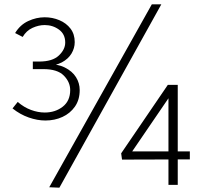

<svg xmlns="http://www.w3.org/2000/svg" viewBox="-20 -856 934 889"><path d="M190 -298Q153 -298 113 -312Q73 -326 38 -354L62 -384Q91 -359 123.5 -347Q156 -335 187 -335Q236 -335 270.5 -362Q305 -389 305 -439Q305 -476 275.5 -506Q246 -536 181 -536H132V-571H161Q223 -571 252.5 -599Q282 -627 282 -659Q282 -698 253 -719Q224 -740 187 -740Q159 -740 130.5 -727Q102 -714 85 -685L50 -703Q73 -741 110.5 -758.5Q148 -776 187 -776Q223 -776 255 -762.5Q287 -749 306.5 -723.5Q326 -698 326 -661Q326 -633 311 -608Q296 -583 266 -567Q236 -551 190 -551V-561Q245 -561 280 -543.5Q315 -526 332 -498.5Q349 -471 349 -439Q349 -394 327 -362.5Q305 -331 269 -314.5Q233 -298 190 -298ZM727 -836H683L208 11L255 13ZM760 0V-420H773L586 -146L575 -155H859V-118L545 -117L541 -146L757 -463H803V0Z"/></svg>

Font: Yaldevi ExtraLight
Style: Regular
Weight: 200
Designer: Sol Matas, Rajitha Manaperi, Kosala Senevirathne
Foundry: Mooniak
Version: Version 1.100